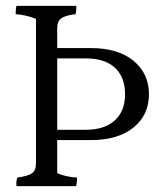

<svg xmlns="http://www.w3.org/2000/svg" viewBox="-20 -680 566 651"><path d="M174 -240H271Q334 -240 369 -271.5Q404 -303 404 -360.5Q404 -418 370 -450Q336 -482 271 -482H174ZM174 -517H288Q380 -517 432.5 -474Q485 -431 485 -360.5Q485 -290 432.5 -247.5Q380 -205 288 -205H174V-93Q203 -80 241 -78Q242 -66 238 -49H36Q34 -65 39 -78Q75 -83 88.5 -92.5Q102 -102 102 -126V-616Q71 -629 33 -632Q33 -651 36 -660H239Q239 -640 236 -632Q202 -628 188 -618Q174 -608 174 -585Z"/></svg>

Font: Halant
Style: Regular
Weight: 400
Designer: Hitesh Malaviya (Devanagari), Satya Rajpurohit (Latin)
Foundry: Indian Type Foundry
Version: Version 1.100;PS 1.0;hotconv 1.0.78;makeotf.lib2.5.61930; tt